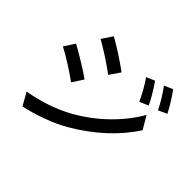

<svg xmlns="http://www.w3.org/2000/svg" viewBox="-175 -1035 1328 1328"><g transform="rotate(45 488.5 -371.5)"><path d="M703.1 -735.4Q760.7 -652.3 793.9 -583L729.5 -554.7Q686.5 -646.5 641.6 -709ZM85 -452.1 135.7 -530.3Q180.7 -505.9 250 -463.4Q319.3 -420.9 352.5 -396.5L300.8 -316.4Q184.6 -399.4 85 -452.1ZM127.9 -53.7Q312.5 -85.9 457 -166Q578.1 -234.4 673.8 -328.1Q769.5 -421.9 829.1 -526.4L884.8 -431.6Q749 -224.6 504.9 -82Q434.6 -41 343.8 -8.3Q252.9 24.4 180.7 39.1ZM232.4 -672.9 284.2 -751Q380.9 -697.3 499 -612.3L445.3 -534.2Q335.9 -615.2 232.4 -672.9ZM770.5 -754.9 833 -782.2Q878.9 -721.7 925.8 -633.8L862.3 -604.5Q822.3 -685.5 770.5 -754.9Z"/></g></svg>

Font: Min Sans Medium
Style: Regular
Weight: 500
Designer: Jinseong-Kim, NotoSansCJK, Nunito
Foundry: Jinseong-Kim
Version: Version 1.400;Glyphs 3.1.2 (3151)